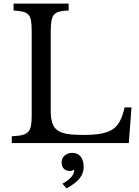

<svg xmlns="http://www.w3.org/2000/svg" viewBox="-20 -790 767 1060"><path d="M691 0H45V-38Q80 -39 101.5 -44Q123 -49 135 -61.5Q147 -74 151 -95.5Q155 -117 155 -152V-618Q155 -653 151.5 -674.5Q148 -696 137.5 -708Q127 -720 107 -725Q87 -730 55 -732V-770H359V-732Q327 -731 307.5 -726Q288 -721 277.5 -708Q267 -695 263.5 -671.5Q260 -648 260 -611V-180Q260 -138 268.5 -111.5Q277 -85 297.5 -70.5Q318 -56 352 -50.5Q386 -45 438 -45Q495 -45 534 -51.5Q573 -58 599.5 -74.5Q626 -91 641.5 -120.5Q657 -150 668 -197H706ZM325 224Q359 205 374.5 186.5Q390 168 390 146Q379 154 364 154Q344 154 332 141Q320 128 320 107Q320 84 336.5 69Q353 54 379 54Q409 54 425.5 74.5Q442 95 442 133Q442 165 420.5 193.5Q399 222 347 250Z"/></svg>

Font: SVN-Libre Baskerville
Style: Regular
Weight: 400
Designer: Pablo Impallari, Rodrigo Fuenzalida
Foundry: Pablo Impallari, Rodrigo Fuenzalida
Version: Version 1.000; ttfautohint (v1.8.4)